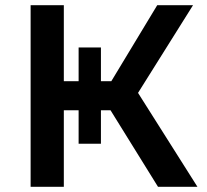

<svg xmlns="http://www.w3.org/2000/svg" viewBox="-20 -720 796 740"><path d="M406 -295H369V-166H283V-295H226V0H98V-700H226V-407H283V-537H369V-407H409L586 -700H724L512 -362L741 0H589Z"/></svg>

Font: APTA Sans SemiBold
Style: Bold
Weight: 600
Version: Version 7.200